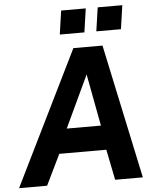

<svg xmlns="http://www.w3.org/2000/svg" viewBox="-83 -1006 853 1057"><g transform="rotate(-5 343.5 -477.0)"><path d="M134 0 216 -169H476L510 0H663L505 -742H344L-21 0ZM295 -954 276 -823H412L431 -954ZM497 -954 478 -823H614L633 -954ZM404 -591 458 -304H269Z"/></g></svg>

Font: Cheyenne Sans
Style: Bold Italic
Weight: 700
Italic angle: -8.13011°
Designer: The Public Sans project authors (U.S. Web Design System), Libre Franklin designed by Pablo Impallari and Rodrigo Fuenzal
Foundry: The Cheyenne Sans Project Authors
Version: Version 2.007